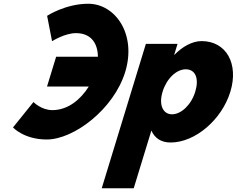

<svg xmlns="http://www.w3.org/2000/svg" viewBox="-20 -748 1268 1028"><path d="M260.4 -158.4C344.9 -158.4 413 -216.7 455.2 -284.6H231.7L280.6 -444.4H504.2C503.5 -512.1 471 -570.6 386.5 -570.6C327 -570.6 258.7 -527.3 258.7 -527.3L232.3 -663.3C232.3 -663.3 330.3 -727.9 452.5 -727.9C597.5 -727.9 712.1 -564.7 650.5 -363.2C589.2 -162.6 374.7 -1.1 230.3 -1.1C108.1 -1.1 49.6 -65.7 49.6 -65.7L159.2 -201.7C159.2 -201.7 200.9 -158.4 260.4 -158.4Z M1213.4 -257C1259.2 -407 1191.2 -528 1059.4 -528C1008.4 -528 955.1 -497 914.6 -455H912.8L930.5 -513H761L524.7 260H696L790.5 -49C808.6 -8 843.1 15 893.4 15C1025.2 15 1167.5 -107 1213.4 -257ZM1025.4 -257C1003.7 -186 949.7 -136 900.9 -136C852.8 -136 828.8 -186 850.5 -257C871.9 -327 924.3 -377 974.6 -377C1027.1 -377 1046.8 -327 1025.4 -257Z"/></svg>

Font: Hussar
Style: BdSuprConOblThree
Weight: 700
Foundry: Cannot Into Space Fonts
Version: Version 2.00